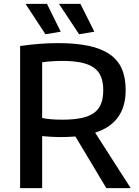

<svg xmlns="http://www.w3.org/2000/svg" viewBox="-20 -973 720 993"><path d="M389 -796 285 -953H396L468 -809ZM215 -796 112 -953H223L294 -809ZM302 -354Q360 -354 400.5 -362.5Q441 -371 466 -389Q491 -407 502.5 -436Q514 -465 514 -507Q514 -547 502.5 -576Q491 -605 465.5 -623Q440 -641 399.5 -649.5Q359 -658 302 -658Q278 -658 248.5 -656Q219 -654 198 -651V-363Q212 -359 241 -356.5Q270 -354 302 -354ZM370 -267Q331 -264 287 -264Q270 -264 244.5 -265.5Q219 -267 198 -269V0H84V-735Q186 -750 280 -750Q372 -750 438 -736Q504 -722 547 -692.5Q590 -663 610 -617Q630 -571 630 -507Q630 -337 472 -287L656 0H530Z"/></svg>

Font: EncodeSans
Style: Medium
Weight: 500
Designer: Pablo Impallari, Andres Torresi
Foundry: Pablo Impallari, Andres Torresi
Version: Version 1.000; ttfautohint (v1.4.1)